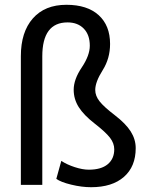

<svg xmlns="http://www.w3.org/2000/svg" viewBox="-20 -779 635 809"><path d="M158.2 0H67.9V-542.5Q67.9 -644 118.4 -701.4Q168.9 -758.8 259.8 -758.8Q347.7 -758.8 395.8 -715.1Q443.8 -671.4 443.8 -593.8Q443.8 -532.7 412.6 -483.2Q381.3 -433.6 381.3 -399.9Q381.3 -375 399.7 -351.8Q418 -328.6 463.9 -293.5Q509.8 -258.3 530.8 -225.1Q551.8 -191.9 551.8 -154.8Q551.8 -77.1 502.2 -33.7Q452.6 9.8 363.8 9.8Q324.2 9.8 280 -1Q235.8 -11.7 217.3 -25.4L238.3 -101.1Q262.2 -85.4 295.2 -74.7Q328.1 -64 354 -64Q406.2 -64 433.8 -86.9Q461.4 -109.9 461.4 -149.9Q461.4 -175.3 443.4 -198.7Q425.3 -222.2 379.2 -258.1Q333 -293.9 311.8 -327.6Q290.5 -361.3 290.5 -400.9Q290.5 -444.3 324.5 -494.9Q358.4 -545.4 358.4 -586.4Q358.4 -632.3 333 -658.4Q307.6 -684.6 264.6 -684.6Q158.2 -684.6 158.2 -541.5Z"/></svg>

Font: Noboto
Style: Regular
Weight: 400
Designer: Google
Version: Version 2.001101; 2014